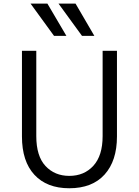

<svg xmlns="http://www.w3.org/2000/svg" viewBox="-20 -1008 756 1046"><path d="M146.5 -988.3H238.3L341.8 -812.5H274.4ZM298.8 -988.3H391.6L494.1 -812.5H426.8ZM99.6 -264.6V-731.4H177.7V-266.6Q177.7 -157.2 228 -103.5Q278.3 -49.8 357.4 -49.8Q438.5 -49.8 488.8 -105Q539.1 -160.2 539.1 -266.6V-731.4H617.2V-264.6Q617.2 -131.8 549.8 -57.1Q482.4 17.6 357.4 17.6Q235.4 17.6 167.5 -55.7Q99.6 -128.9 99.6 -264.6Z"/></svg>

Font: Gothic A1
Style: Regular
Weight: 400
Designer: HanYang I&C Co.,Ltd.
Foundry: HanYang I&C Co.,Ltd.
Version: Version 2.50